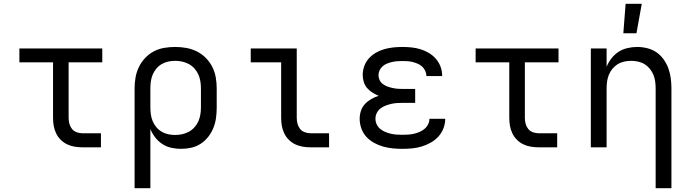

<svg xmlns="http://www.w3.org/2000/svg" viewBox="-20 -775 3640 1010"><path d="M413 0Q393 0 372 -3.5Q351 -7 332.5 -16Q314 -25 299 -40Q284 -55 275 -74Q266 -93 262.5 -113.5Q259 -134 259 -155V-447H82V-520H518V-447H341V-155Q341 -139 345 -124Q349 -109 358.5 -97Q368 -85 383 -79.5Q398 -74 413 -74H511V0Z M688 215V-310Q688 -339 693 -367.5Q698 -396 710.5 -422Q723 -448 743 -469.5Q763 -491 788.5 -504.5Q814 -518 843 -523Q872 -528 901 -528Q930 -528 959 -523Q988 -518 1014.5 -505Q1041 -492 1062 -471Q1083 -450 1096.5 -423.5Q1110 -397 1115 -368Q1120 -339 1120 -310V-210Q1120 -183 1116.5 -156Q1113 -129 1103 -103.5Q1093 -78 1076 -56Q1059 -34 1036 -19Q1013 -4 986.5 2Q960 8 932 8Q907 8 881.5 2.5Q856 -3 834.5 -17Q813 -31 797 -51.5Q781 -72 771 -96V215ZM901 -65Q920 -65 938.5 -69Q957 -73 973.5 -82Q990 -91 1003 -105.5Q1016 -120 1023.5 -137Q1031 -154 1034 -172.5Q1037 -191 1037 -210V-310Q1037 -329 1034 -347.5Q1031 -366 1023.5 -383Q1016 -400 1003 -414.5Q990 -429 973.5 -438Q957 -447 938.5 -451Q920 -455 901 -455Q883 -455 864.5 -451Q846 -447 830 -437.5Q814 -428 802 -413.5Q790 -399 783 -382Q776 -365 773.5 -346.5Q771 -328 771 -310V-210Q771 -192 773.5 -173.5Q776 -155 783 -138Q790 -121 802 -106.5Q814 -92 830 -82.5Q846 -73 864 -69Q882 -65 901 -65Z M1613 0Q1593 0 1572 -3.5Q1551 -7 1532.5 -16Q1514 -25 1499 -40Q1484 -55 1475 -74Q1466 -93 1462.5 -113.5Q1459 -134 1459 -155V-447H1299V-520H1541V-155Q1541 -139 1545 -124Q1549 -109 1558.5 -97Q1568 -85 1583 -79.5Q1598 -74 1613 -74H1711V0Z M2097 8Q2072 8 2046 5.5Q2020 3 1995.5 -4Q1971 -11 1948 -23.5Q1925 -36 1907.5 -55Q1890 -74 1881 -99Q1872 -124 1872 -150Q1872 -171 1878.5 -191.5Q1885 -212 1899.5 -227.5Q1914 -243 1933 -254Q1952 -265 1972 -271Q1955 -278 1939 -288Q1923 -298 1911 -312Q1899 -326 1893.5 -344Q1888 -362 1888 -381Q1888 -405 1896.5 -428Q1905 -451 1921 -468.5Q1937 -486 1958 -498Q1979 -510 2002 -516.5Q2025 -523 2049 -525.5Q2073 -528 2097 -528Q2121 -528 2145 -525.5Q2169 -523 2192 -516Q2215 -509 2236 -496.5Q2257 -484 2273 -465.5Q2289 -447 2297.5 -424Q2306 -401 2306 -377V-375H2223V-376Q2223 -389 2217 -402Q2211 -415 2201 -424.5Q2191 -434 2178 -439.5Q2165 -445 2152 -448.5Q2139 -452 2125 -453Q2111 -454 2097 -454Q2084 -454 2070 -453Q2056 -452 2043 -449Q2030 -446 2017 -441Q2004 -436 1993.5 -427Q1983 -418 1977 -405.5Q1971 -393 1971 -380Q1971 -366 1977 -353.5Q1983 -341 1994.5 -332.5Q2006 -324 2019 -319.5Q2032 -315 2045.5 -312Q2059 -309 2072.5 -308Q2086 -307 2100 -307H2164V-234H2100Q2084 -234 2068.5 -233Q2053 -232 2038 -228.5Q2023 -225 2008.5 -219.5Q1994 -214 1981.5 -204.5Q1969 -195 1962 -180.5Q1955 -166 1955 -151Q1955 -135 1961.5 -121Q1968 -107 1980 -97Q1992 -87 2006.5 -81Q2021 -75 2036 -71.5Q2051 -68 2066.5 -67Q2082 -66 2097 -66Q2113 -66 2128 -67Q2143 -68 2158 -71.5Q2173 -75 2187 -81Q2201 -87 2213 -97Q2225 -107 2232 -121Q2239 -135 2239 -150H2322V-149Q2322 -124 2312.5 -99.5Q2303 -75 2285.5 -56Q2268 -37 2245.5 -24.5Q2223 -12 2198.5 -4.5Q2174 3 2148.5 5.5Q2123 8 2097 8Z M2813 0Q2793 0 2772 -3.5Q2751 -7 2732.5 -16Q2714 -25 2699 -40Q2684 -55 2675 -74Q2666 -93 2662.5 -113.5Q2659 -134 2659 -155V-447H2482V-520H2918V-447H2741V-155Q2741 -139 2745 -124Q2749 -109 2758.5 -97Q2768 -85 2783 -79.5Q2798 -74 2813 -74H2911V0Z M3429 215V-310Q3429 -328 3426.5 -346.5Q3424 -365 3417 -382Q3410 -399 3398 -413.5Q3386 -428 3370.5 -437.5Q3355 -447 3336.5 -451Q3318 -455 3300 -455Q3282 -455 3263.5 -451Q3245 -447 3229.5 -437.5Q3214 -428 3202 -413.5Q3190 -399 3183 -382Q3176 -365 3173.5 -346.5Q3171 -328 3171 -310V0H3088V-520H3171V-424Q3181 -448 3197 -468.5Q3213 -489 3234 -502.5Q3255 -516 3280.5 -522Q3306 -528 3332 -528Q3358 -528 3384.5 -521.5Q3411 -515 3433 -500Q3455 -485 3471 -462.5Q3487 -440 3496 -415Q3505 -390 3508.5 -363.5Q3512 -337 3512 -310V215ZM3259 -600 3271 -755H3356L3328 -600Z"/></svg>

Font: Nova Nerd Font
Style: Regular
Weight: 400
Designer: Belleve Invis
Foundry: Belleve Invis
Version: Version 24.1.4; ttfautohint (v1.8.4);Nerd Fonts 3.1.1